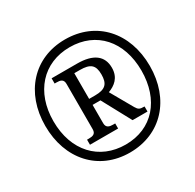

<svg xmlns="http://www.w3.org/2000/svg" viewBox="-159 -898 1098 1081"><g transform="rotate(-30 390.0 -357.5)"><path d="M390 10C593 10 730 -140 730 -357C730 -574 594 -725 390 -725C187 -725 51 -574 51 -358C51 -142 187 10 390 10ZM392 -41C221 -41 104 -165 104 -358C104 -547 218 -674 391 -674C564 -674 676 -548 676 -358C676 -169 566 -41 392 -41ZM216 -141H399V-174H386C363 -174 341 -178 341 -209V-328H392L493 -141H590V-174C559 -174 551 -178 538 -200L456 -344C499 -360 540 -390 540 -455C540 -532 487 -573 381 -573H216V-539H228C252 -539 273 -535 273 -504V-209C273 -178 252 -174 228 -174H216ZM380 -367H341V-534H377C445 -534 470 -513 470 -452C470 -393 449 -367 380 -367Z"/></g></svg>

Font: Noto Serif Armenian SemiCondensed
Style: Regular
Weight: 400
Width: 4
Designer: Monotype Design Team
Foundry: Monotype Imaging Inc.
Version: Version 2.008